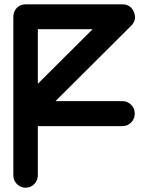

<svg xmlns="http://www.w3.org/2000/svg" viewBox="-20 -814 710 892"><path d="M42 0C42 16.1 47.4 29.8 58.6 41C69.8 52.2 83 58.1 99.1 58.1C130.9 58.1 155.8 31.7 155.8 0V-228H548.8C564.9 -228 578.6 -233.9 589.4 -245.1C600.6 -256.3 606 -270 606 -286.1C606 -302.2 600.6 -315.9 589.4 -327.1C578.1 -338.4 564.9 -344.2 548.8 -344.2H237.8L589.8 -694.8C601.6 -707 607.4 -719.7 607.4 -733.9C607.4 -741.7 605.5 -750 602.1 -758.3C591.8 -782.2 574.2 -793.9 548.8 -793.9H99.1C65.9 -793.9 42 -769 42 -735.8ZM155.8 -678.2H410.2L155.8 -424.8Z"/></svg>

Font: Nemoy
Style: Bold
Weight: 700
Designer: BSozoo
Foundry: BSozoo
Version: Version 001.000